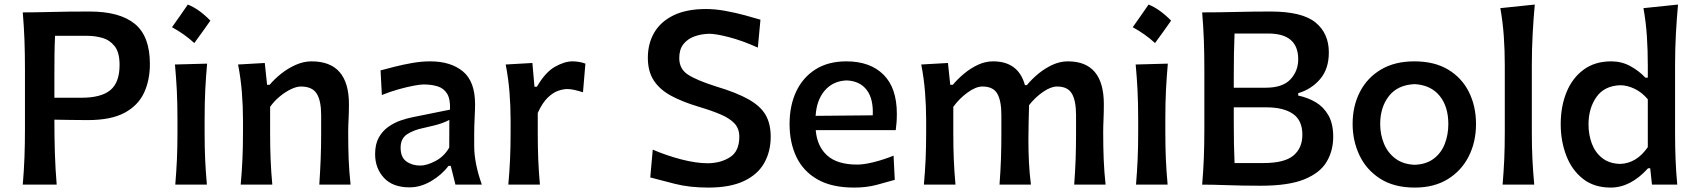

<svg xmlns="http://www.w3.org/2000/svg" viewBox="-20 -827 7592 860"><path d="M82 0Q87.4 -63.5 89.6 -122.3Q91.8 -181.2 91.8 -253.4V-513.7Q91.8 -587.4 89.6 -647.2Q87.4 -707 82 -771.5Q134.8 -771.5 210 -773.4Q285.2 -775.4 380.9 -775.4Q516.6 -775.4 584 -720Q651.4 -664.6 651.4 -540.5Q651.4 -467.3 624.8 -410.6Q598.1 -354 537.4 -321.5Q476.6 -289.1 373 -289.1Q337.9 -289.1 296.4 -289.8Q254.9 -290.5 223.6 -291Q223.6 -211.4 225.8 -141.1Q228 -70.8 233.9 0ZM226.6 -666.5Q224.6 -625 224.1 -583Q223.6 -541 223.6 -493.2V-389.2H344.7Q433.6 -389.2 474.6 -423.6Q515.6 -458 515.6 -536.1Q515.6 -592.8 493.2 -620.6Q470.7 -648.4 437.7 -657.5Q404.8 -666.5 372.1 -666.5Z M821.3 -806.6Q847.1 -796.4 872.4 -778.1Q897.6 -759.9 922.3 -734.6Q905.1 -709.9 887.1 -684.9Q869.1 -660 850.3 -634.2Q805.2 -675.5 750.4 -705.1Q768.7 -730.9 786.2 -755.8Q803.6 -780.8 821.3 -806.6ZM765.1 0Q770 -58.6 772.5 -113.5Q774.9 -168.5 774.9 -235.4V-289.1Q774.9 -364.7 772 -422.1Q769 -479.5 763.7 -538.1L907.7 -542Q902.3 -482.4 899.4 -424.3Q896.5 -366.2 896.5 -289.1V-235.4Q896.5 -168.5 898.9 -113.5Q901.4 -58.6 906.7 0Z M1058.1 0Q1063.5 -58.6 1065.9 -113.5Q1068.4 -168.5 1068.4 -235.4V-289.1Q1068.4 -349.6 1063.5 -412.4Q1058.6 -475.1 1046.4 -538.1L1166 -544.9L1176.3 -447.3H1188Q1209 -472.7 1239.3 -496.8Q1269.5 -521 1304.9 -536.6Q1340.3 -552.2 1375.5 -552.2Q1543 -552.2 1543 -359.9Q1543 -324.7 1541.3 -293Q1539.6 -261.2 1539.6 -235.4Q1539.6 -168.5 1541.7 -113.5Q1543.9 -58.6 1550.3 0H1410.2Q1414.1 -58.6 1416.3 -112.8Q1418.5 -167 1418.5 -229.5V-312Q1418.5 -375.5 1398.7 -407.5Q1378.9 -439.5 1327.6 -439.5Q1308.1 -439.5 1282.7 -427.2Q1257.3 -415 1232.7 -394.5Q1208 -374 1189.9 -348.6V-229.5Q1189.9 -167 1192.1 -112.8Q1194.3 -58.6 1199.7 0Z M1814.5 12.2Q1738.8 12.2 1699.5 -30.8Q1660.2 -73.7 1660.2 -136.7Q1660.2 -181.6 1676.8 -211.2Q1693.4 -240.7 1719.5 -259Q1745.6 -277.3 1774.9 -287.4Q1804.2 -297.4 1829.1 -302.2L1995.6 -335.9Q1997.6 -382.8 1982.9 -407Q1968.3 -431.2 1940.9 -439.9Q1913.6 -448.7 1877 -448.7Q1862.8 -448.7 1832.8 -443.1Q1802.7 -437.5 1765.1 -427Q1727.5 -416.5 1690.4 -401.4L1684.6 -511.7Q1710.4 -518.6 1747.6 -528.1Q1784.7 -537.6 1826.4 -544.9Q1868.2 -552.2 1906.7 -552.2Q1999 -552.2 2053.5 -507.1Q2107.9 -461.9 2107.9 -360.8Q2107.9 -335.9 2106 -298.6Q2104 -261.2 2104 -228.5V-172.9Q2104 -96.7 2138.2 0H2020L1999 -84H1988.8Q1959 -43.9 1911.4 -15.9Q1863.8 12.2 1814.5 12.2ZM1862.8 -85.4Q1891.6 -85.4 1930.4 -105.7Q1969.2 -126 1992.2 -166L1992.7 -290Q1981 -283.2 1958.3 -274.9Q1935.5 -266.6 1875.5 -253.4Q1835.4 -245.6 1804.9 -226.6Q1774.4 -207.5 1774.4 -165.5Q1774.4 -122.6 1800 -104Q1825.7 -85.4 1862.8 -85.4Z M2256.8 0Q2262.2 -58.6 2264.6 -113.5Q2267.1 -168.5 2267.1 -235.4V-289.1Q2267.1 -349.6 2262.2 -412.4Q2257.3 -475.1 2245.1 -538.1L2364.7 -544.9L2374 -438.5H2384.8Q2423.3 -504.4 2466.3 -528.3Q2509.3 -552.2 2543.9 -552.2Q2557.6 -552.2 2573 -549.8Q2588.4 -547.4 2602.1 -542L2591.3 -413.6Q2573.7 -419.4 2554.7 -423.8Q2535.6 -428.2 2521.5 -428.2Q2503.9 -428.2 2481 -420.7Q2458 -413.1 2433.8 -390.1Q2409.7 -367.2 2388.7 -321.3V-229.5Q2388.7 -167 2390.9 -112.8Q2393.1 -58.6 2398.4 0Z M3152.3 13.2Q3068.4 13.2 3002.4 -3.7Q2936.5 -20.5 2892.6 -32.2L2903.8 -156.7Q2966.3 -129.9 3032.5 -112.8Q3098.6 -95.7 3151.4 -95.7Q3209.5 -96.7 3250.5 -123.3Q3291.5 -149.9 3291.5 -214.8Q3291.5 -251 3269.8 -274.2Q3248 -297.4 3207.3 -314.7Q3166.5 -332 3108.9 -349.1Q3037.1 -370.6 2986.3 -397.9Q2935.5 -425.3 2908.7 -466.1Q2881.8 -506.8 2881.8 -568.4Q2881.8 -631.8 2910.6 -681.2Q2939.5 -730.5 2997.3 -758.5Q3055.2 -786.6 3142.1 -786.6Q3183.1 -786.6 3228.8 -778.3Q3274.4 -770 3315.9 -758.8Q3357.4 -747.6 3386.2 -738.8L3374.5 -613.8Q3303.7 -645.5 3245.1 -660.6Q3186.5 -675.8 3156.2 -675.8Q3120.1 -674.8 3089.6 -663.6Q3059.1 -652.3 3040.8 -628.9Q3022.5 -605.5 3022.5 -566.9Q3022.5 -518.1 3061.5 -492.7Q3100.6 -467.3 3187 -439.9Q3279.8 -412.1 3333.3 -381.8Q3386.7 -351.6 3409.4 -312Q3432.1 -272.5 3432.1 -214.8Q3432.1 -147.9 3402.8 -96.4Q3373.5 -44.9 3311.8 -15.9Q3250 13.2 3152.3 13.2Z M3805.7 13.2Q3705.6 13.2 3641.6 -23.4Q3577.6 -60.1 3547.1 -124.3Q3516.6 -188.5 3516.6 -271.5Q3516.6 -353.5 3546.1 -416.7Q3575.7 -480 3632.6 -516.1Q3689.5 -552.2 3771 -552.2Q3877 -552.2 3937 -492.9Q3997.1 -433.6 3997.1 -317.4Q3997.1 -295.9 3995.8 -278.6Q3994.6 -261.2 3992.2 -244.1H3633.8Q3639.6 -171.9 3684.8 -130.9Q3730 -89.8 3819.8 -89.8Q3850.6 -89.8 3895.8 -101.3Q3940.9 -112.8 3982.4 -129.9L3987.8 -21.5Q3955.1 -12.2 3908.7 0.5Q3862.3 13.2 3805.7 13.2ZM3889.2 -310.5Q3892.6 -384.8 3861.8 -424.6Q3831.1 -464.4 3772.5 -466.8Q3711.4 -464.4 3674.6 -421.9Q3637.7 -379.4 3633.3 -308.1Z M4791.5 0Q4795.9 -58.6 4797.9 -112.8Q4799.8 -167 4799.8 -229.5V-312Q4799.8 -375.5 4781.2 -407.5Q4762.7 -439.5 4714.8 -439.5Q4687 -439.5 4651.9 -415.3Q4616.7 -391.1 4589.4 -356Q4588.4 -323.2 4587.4 -279.5Q4586.4 -235.8 4586.4 -203.1Q4586.4 -147 4588.9 -98.9Q4591.3 -50.8 4597.7 0H4457Q4461.4 -58.6 4463.4 -112.8Q4465.3 -167 4465.3 -229.5V-312Q4465.3 -375.5 4447 -407.5Q4428.7 -439.5 4380.4 -439.5Q4351.1 -439.5 4314.2 -412.8Q4277.3 -386.2 4250 -348.6V-229.5Q4250 -167 4252.2 -112.8Q4254.4 -58.6 4259.8 0H4118.2Q4123.5 -58.6 4126 -113.5Q4128.4 -168.5 4128.4 -235.4V-289.1Q4128.4 -349.6 4123.5 -412.4Q4118.7 -475.1 4106.4 -538.1L4226.1 -544.9L4236.3 -447.3H4248Q4269 -472.7 4297.9 -496.8Q4326.7 -521 4360.1 -536.6Q4393.6 -552.2 4428.2 -552.2Q4541.5 -552.2 4570.8 -445.8H4579.6Q4602.1 -473.1 4631.6 -497.3Q4661.1 -521.5 4694.8 -536.9Q4728.5 -552.2 4763.2 -552.2Q4924.3 -552.2 4924.3 -359.9Q4924.3 -324.7 4922.9 -293Q4921.4 -261.2 4921.4 -235.4Q4921.4 -168.5 4923.6 -113.5Q4925.8 -58.6 4932.1 0Z M5124.6 -806.6Q5150.3 -796.4 5175.6 -778.1Q5200.8 -759.9 5225.5 -734.6Q5208.3 -709.9 5190.4 -684.9Q5172.4 -660 5153.6 -634.2Q5108.4 -675.5 5053.7 -705.1Q5071.9 -730.9 5089.4 -755.8Q5106.8 -780.8 5124.6 -806.6ZM5068.4 0Q5073.2 -58.6 5075.7 -113.5Q5078.1 -168.5 5078.1 -235.4V-289.1Q5078.1 -364.7 5075.2 -422.1Q5072.3 -479.5 5066.9 -538.1L5210.9 -542Q5205.6 -482.4 5202.6 -424.3Q5199.7 -366.2 5199.7 -289.1V-235.4Q5199.7 -168.5 5202.1 -113.5Q5204.6 -58.6 5210 0Z M5628.4 4.9Q5544.4 4.9 5477.8 2.4Q5411.1 0 5364.7 0Q5370.1 -63.5 5372.3 -122.3Q5374.5 -181.2 5374.5 -253.4V-513.7Q5374.5 -587.4 5372.3 -647.2Q5370.1 -707 5364.7 -771.5Q5435.5 -771.5 5513.4 -773.4Q5591.3 -775.4 5670.9 -775.4Q5812 -775.4 5872.1 -726.6Q5932.1 -677.7 5932.1 -592.3Q5932.1 -518.1 5892.8 -472.4Q5853.5 -426.8 5794.9 -409.7V-398.9Q5837.9 -390.1 5873.3 -369.1Q5908.7 -348.1 5930.2 -310.5Q5951.7 -272.9 5951.7 -214.4Q5951.7 -152.3 5922.4 -102.5Q5893.1 -52.7 5822.5 -23.9Q5752 4.9 5628.4 4.9ZM5506.3 -434.1H5648.9Q5725.1 -434.1 5760 -471.4Q5794.9 -508.8 5794.9 -561.5Q5794.9 -676.8 5661.1 -676.8H5509.8Q5507.8 -632.3 5507.1 -588.1Q5506.3 -543.9 5506.3 -489.7ZM5509.8 -96.7H5640.1Q5732.9 -96.7 5773.2 -130.1Q5813.5 -163.6 5813.5 -223.6Q5813.5 -288.1 5771.2 -317.1Q5729 -346.2 5652.3 -346.2H5506.3V-277.8Q5506.3 -224.6 5507.1 -182.1Q5507.8 -139.6 5509.8 -96.7Z M6317.4 13.2Q6224.1 13.2 6162.1 -26.6Q6100.1 -66.4 6069.3 -131.3Q6038.6 -196.3 6038.6 -271.5Q6038.6 -352.1 6071.3 -415.5Q6104 -479 6165.8 -515.6Q6227.5 -552.2 6314.9 -552.2Q6405.3 -552.2 6466.8 -515.1Q6528.3 -478 6559.8 -414.3Q6591.3 -350.6 6591.3 -271.5Q6591.3 -190.9 6558.6 -126.5Q6525.9 -62 6464.6 -24.4Q6403.3 13.2 6317.4 13.2ZM6316.9 -88.9Q6368.2 -90.8 6401.6 -116Q6435.1 -141.1 6451.2 -182.1Q6467.3 -223.1 6467.3 -271.5Q6467.3 -350.1 6428.2 -397.9Q6389.2 -445.8 6316.9 -450.2Q6240.2 -446.8 6201.2 -396.7Q6162.1 -346.7 6162.1 -271.5Q6162.1 -224.1 6179.2 -183.1Q6196.3 -142.1 6230.7 -116.5Q6265.1 -90.8 6316.9 -88.9Z M6710.4 0Q6715.3 -58.6 6717.8 -113.5Q6720.2 -168.5 6720.2 -235.4V-534.2Q6720.2 -601.1 6715.8 -664.6Q6711.4 -728 6700.2 -790.5L6854.5 -806.6Q6848.6 -741.7 6845 -674.3Q6841.3 -606.9 6841.3 -534.2V-235.4Q6841.3 -168.5 6844 -113.5Q6846.7 -58.6 6852.1 0Z M7194.8 13.2Q7119.6 13.2 7069.8 -26.4Q7020 -65.9 6995.4 -130.6Q6970.7 -195.3 6970.7 -270.5Q6970.7 -350.6 6996.8 -414.3Q7022.9 -478 7073.5 -515.1Q7124 -552.2 7196.8 -552.2Q7243.7 -552.2 7282.7 -530.8Q7321.8 -509.3 7350.1 -479H7360.8V-534.2Q7360.8 -601.1 7356.7 -664.6Q7352.5 -728 7341.3 -790.5L7496.1 -806.6Q7490.2 -741.7 7486.6 -674.3Q7482.9 -606.9 7482.9 -534.2V-235.4Q7482.9 -168.5 7485.1 -113.5Q7487.3 -58.6 7492.7 0H7379.4L7371.6 -73.2H7361.8Q7283.7 13.2 7194.8 13.2ZM7236.8 -92.8Q7310.5 -95.2 7360.8 -168V-382.3Q7335 -413.1 7302.2 -429Q7269.5 -444.8 7238.3 -445.3Q7166 -442.9 7130.6 -392.3Q7095.2 -341.8 7095.2 -269.5Q7095.2 -223.6 7110.1 -183.8Q7125 -144 7156.5 -119.1Q7188 -94.2 7236.8 -92.8Z"/></svg>

Font: Pinar SemiBold
Style: Regular
Weight: 600
Designer: Amin Abedi
Version: Version 3.000